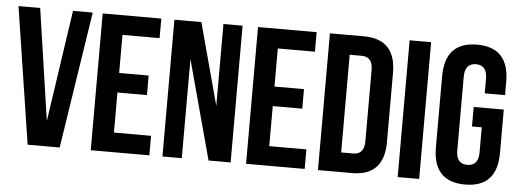

<svg xmlns="http://www.w3.org/2000/svg" viewBox="-48 -840 2649 979"><g transform="rotate(5 1276.5 -350.0)"><path d="M206 -129 290 -700H391L283 0H119L11 -700H122Z M552 -405H703V-305H552V-100H742V0H442V-700H742V-600H552Z M908 -507V0H809V-700H947L1060 -281V-700H1158V0H1045Z M1347 -405H1498V-305H1347V-100H1537V0H1237V-700H1537V-600H1347Z M1605 -700H1779Q1943 -700 1943 -527V-173Q1943 0 1779 0H1605ZM1715 -600V-100H1777Q1833 -100 1833 -168V-532Q1833 -600 1777 -600Z M2013 -700H2123V0H2013Z M2368 -390H2522V-168Q2522 8 2358 8Q2194 8 2194 -168V-532Q2194 -708 2358 -708Q2522 -708 2522 -532V-464H2418V-539Q2418 -608 2361 -608Q2304 -608 2304 -539V-161Q2304 -93 2361 -93Q2418 -93 2418 -161V-290H2368Z"/></g></svg>

Font: Adderley Bold
Style: Regular
Weight: 700
Designer: gorohovskiy
Version: Version 1.003 November 13, 2017